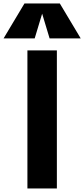

<svg xmlns="http://www.w3.org/2000/svg" viewBox="-112 -1062 475 1082"><path d="M225.1 -1042.5 342.8 -845.7H167.5L125.5 -984.9L83.5 -845.7H-91.8L25.9 -1042.5ZM42.5 0V-777.8H208.5V0Z"/></svg>

Font: Anton
Style: Regular
Weight: 400
Foundry: vernon adams
Version: Version 1.000